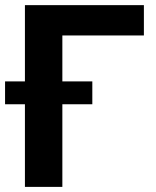

<svg xmlns="http://www.w3.org/2000/svg" viewBox="-33 -731 610 751"><path d="M328.1 -323.2H210.9V0H64.5V-323.2H-13.2V-412.6H64.5V-710.9H529.8V-592.3H210.9V-412.6H328.1Z"/></svg>

Font: MAUL Bold
Style: Bold
Weight: 700
Designer: MAUL
Version: Version 1.0; 2020; ttfautohint (v1.8.3)